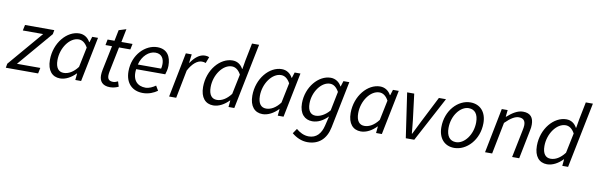

<svg xmlns="http://www.w3.org/2000/svg" viewBox="-67 -1271 6366 2054"><g transform="rotate(10 3116.0 -244.0)"><path d="M-2 -45 -10 0H341L354 -62H100L423 -441L431 -486H113L100 -424H321Z M440 -164C440 -50 495 12 580 12C641 12 701 -22 749 -72H752L745 0H808L906 -486H843L824 -425H820C797 -469 755 -498 703 -498C568 -498 440 -351 440 -164ZM760 -145C713 -82 659 -53 608 -53C554 -53 520 -92 520 -176C520 -310 609 -434 706 -434C743 -434 777 -413 805 -362Z M1123 12C1160 12 1193 1 1215 -10L1198 -65C1183 -58 1166 -50 1147 -50C1101 -50 1085 -71 1085 -111C1085 -124 1088 -142 1091 -158L1145 -424H1268L1281 -486H1160L1189 -630L1109 -605L1085 -486H1010L998 -424H1069L1014 -159C1009 -133 1007 -114 1007 -97C1007 -36 1038 12 1123 12Z M1549 -498C1422 -498 1289 -374 1289 -191C1289 -61 1365 12 1480 12C1543 12 1598 -12 1637 -40L1607 -91C1576 -69 1536 -49 1498 -49C1414 -49 1349 -102 1366 -227H1682C1688 -245 1700 -283 1700 -322C1700 -422 1658 -498 1549 -498ZM1628 -279H1375C1399 -375 1469 -437 1540 -437C1610 -437 1634 -384 1634 -329C1634 -310 1632 -295 1628 -279Z M1860 -486 1764 0H1841L1901 -306C1943 -386 1996 -429 2045 -429C2062 -429 2076 -426 2087 -421L2113 -489C2100 -495 2085 -498 2067 -498C2007 -498 1955 -452 1916 -393H1912L1924 -486Z M2501 -522 2485 -427H2481C2458 -470 2419 -498 2367 -498C2232 -498 2104 -351 2104 -164C2104 -50 2159 12 2244 12C2305 12 2365 -22 2413 -72H2416L2409 0H2472L2616 -712H2539ZM2424 -145C2376 -82 2323 -53 2272 -53C2218 -53 2184 -92 2184 -176C2184 -310 2273 -434 2370 -434C2407 -434 2441 -413 2469 -362Z M2639 -164C2639 -50 2694 12 2779 12C2840 12 2900 -22 2948 -72H2951L2944 0H3007L3105 -486H3042L3023 -425H3019C2996 -469 2954 -498 2902 -498C2767 -498 2639 -351 2639 -164ZM2959 -145C2912 -82 2858 -53 2807 -53C2753 -53 2719 -92 2719 -176C2719 -310 2808 -434 2905 -434C2942 -434 2976 -413 3004 -362Z M3135 157C3182 196 3240 224 3305 224C3427 224 3507 152 3533 23L3636 -486H3572L3553 -425H3550C3527 -469 3484 -498 3433 -498C3302 -498 3176 -354 3176 -176C3176 -63 3235 -5 3317 -5C3379 -5 3435 -36 3486 -87L3461 17C3440 105 3391 161 3308 161C3254 161 3208 135 3171 104ZM3492 -154C3446 -98 3388 -70 3342 -70C3289 -70 3256 -108 3256 -188C3256 -314 3343 -434 3436 -434C3473 -434 3505 -413 3534 -362Z M3707 -164C3707 -50 3762 12 3847 12C3908 12 3968 -22 4016 -72H4019L4012 0H4075L4173 -486H4110L4091 -425H4087C4064 -469 4022 -498 3970 -498C3835 -498 3707 -351 3707 -164ZM4027 -145C3980 -82 3926 -53 3875 -53C3821 -53 3787 -92 3787 -176C3787 -310 3876 -434 3973 -434C4010 -434 4044 -413 4072 -362Z M4264 -486 4335 0H4427L4686 -486H4609L4466 -205L4394 -60H4390C4385 -108 4382 -158 4376 -205L4341 -486Z M4689 -183C4689 -62 4757 12 4862 12C4995 12 5125 -119 5125 -303C5125 -424 5056 -498 4951 -498C4818 -498 4689 -367 4689 -183ZM5047 -298C5047 -163 4960 -52 4870 -52C4803 -52 4766 -100 4766 -188C4766 -324 4854 -434 4943 -434C5010 -434 5047 -386 5047 -298Z M5292 -486 5196 0H5273L5341 -344C5402 -405 5449 -431 5487 -431C5537 -431 5559 -406 5559 -357C5559 -340 5556 -326 5551 -300L5490 0H5567L5629 -310C5635 -337 5637 -354 5637 -377C5637 -452 5604 -498 5522 -498C5462 -498 5407 -461 5352 -413H5348L5356 -486Z M6127 -522 6111 -427H6107C6084 -470 6045 -498 5993 -498C5858 -498 5730 -351 5730 -164C5730 -50 5785 12 5870 12C5931 12 5991 -22 6039 -72H6042L6035 0H6098L6242 -712H6165ZM6050 -145C6002 -82 5949 -53 5898 -53C5844 -53 5810 -92 5810 -176C5810 -310 5899 -434 5996 -434C6033 -434 6067 -413 6095 -362Z"/></g></svg>

Font: Cambridge Sans Italic
Style: Regular
Weight: 400
Italic angle: -11°
Version: Version 2.000;PS 002.000;hotconv 1.0.88;makeotf.lib2.5.64775